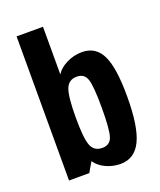

<svg xmlns="http://www.w3.org/2000/svg" viewBox="-137 -817 763 914"><g transform="rotate(-20 244.0 -360.0)"><path d="M57.2 0H159.8L189 -50Q206.6 -23 241.4 -6.5Q276.2 10 316 10Q387.2 10 420.7 -59.5Q454.2 -129 454.2 -282.4Q454.2 -428.8 423.1 -491.1Q392 -553.4 323.2 -553.4Q281.2 -553.4 244.1 -534.5Q207 -515.6 191 -488.6V-730H57.2ZM189.8 -268.8Q189.8 -377.2 204.6 -414.6Q219.4 -452 260.4 -452Q298 -452 310.1 -417.7Q322.2 -383.4 322.2 -272Q322.2 -160 310.1 -125.7Q298 -91.4 260.4 -91.4Q218.6 -91.4 204.2 -128Q189.8 -164.6 189.8 -268.8Z"/></g></svg>

Font: Secuela Light
Style: Regular
Weight: 300
Designer: Fernando Haro
Foundry: deFharo
Version: Version 1.708